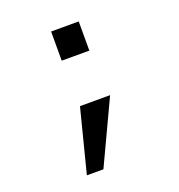

<svg xmlns="http://www.w3.org/2000/svg" viewBox="-128 -637 857 921"><g transform="rotate(-20 300.0 -176.5)"><path d="M233.9 -380.9V-529.8H375V-380.9ZM159.2 177.2 241.7 -146H395.5L243.7 177.2Z"/></g></svg>

Font: Cousine
Style: Bold
Weight: 700
Monospace: yes
Designer: Steve Matteson
Foundry: Ascender Corporation
Version: Version 1.20